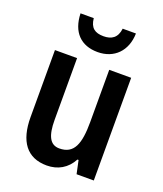

<svg xmlns="http://www.w3.org/2000/svg" viewBox="-141 -851 812 954"><g transform="rotate(20 265.0 -374.0)"><path d="M412 -758H342C336 -708 307 -690 265 -690C219 -690 194 -708 189 -758H119C122 -660 175 -606 264 -606C351 -606 410 -665 412 -758ZM465 -543H349V-267C349 -152 327 -91 249 -91C200 -91 179 -132 179 -217V-543H62V-189C62 -61 114 10 219 10C277 10 325 -17 353 -70H359L374 0H465Z"/></g></svg>

Font: Noto Sans Khmer Condensed SemiBold
Style: Regular
Weight: 600
Width: 3
Designer: Danh Hong and the Monotype Design Team
Foundry: Monotype Imaging Inc.
Version: Version 2.004